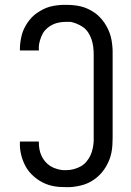

<svg xmlns="http://www.w3.org/2000/svg" viewBox="-20 -763 540 791"><path d="M253 8Q239 8 224.5 7Q210 6 196 3Q182 0 168.5 -5.5Q155 -11 143 -18.5Q131 -26 120 -35.5Q109 -45 100 -56Q91 -67 84.5 -79.5Q78 -92 73 -105.5Q68 -119 65 -135.5Q62 -152 62 -162V-180H140V-176Q140 -162 142.5 -148Q145 -134 151 -121Q157 -108 166.5 -97Q176 -86 188 -78.5Q200 -71 216 -66.5Q232 -62 242 -62H253Q268 -62 283.5 -66Q299 -70 312.5 -77.5Q326 -85 336 -97Q346 -109 352.5 -122.5Q359 -136 362.5 -154Q366 -172 366 -183V-540Q366 -555 364 -570.5Q362 -586 357 -601Q352 -616 343.5 -629Q335 -642 322.5 -651Q310 -660 293 -666.5Q276 -673 266 -673H253Q239 -673 224.5 -670.5Q210 -668 197.5 -662Q185 -656 174 -646.5Q163 -637 156 -624.5Q149 -612 144.5 -596Q140 -580 140 -571V-555H62V-561Q62 -575 64 -589.5Q66 -604 69.5 -618Q73 -632 79 -644.5Q85 -657 93 -669Q101 -681 111 -691.5Q121 -702 133 -710Q145 -718 157.5 -724.5Q170 -731 184 -735Q198 -739 214.5 -741Q231 -743 241 -743H253Q268 -743 283.5 -741.5Q299 -740 313.5 -736.5Q328 -733 342 -726.5Q356 -720 368.5 -711.5Q381 -703 391.5 -692Q402 -681 410.5 -668.5Q419 -656 425.5 -642Q432 -628 436 -613.5Q440 -599 442 -581Q444 -563 444 -553V-195Q444 -180 443 -164.5Q442 -149 439 -134Q436 -119 430.5 -105Q425 -91 417.5 -78Q410 -65 400 -53Q390 -41 378.5 -31.5Q367 -22 353.5 -14.5Q340 -7 326 -2.5Q312 2 294 5Q276 8 266 8Z"/></svg>

Font: Iosevka MaddieWtf
Style: Regular
Weight: 400
Monospace: yes
Designer: Belleve Invis
Foundry: Belleve Invis
Version: Version 31.3.0; ttfautohint (v1.8.3)